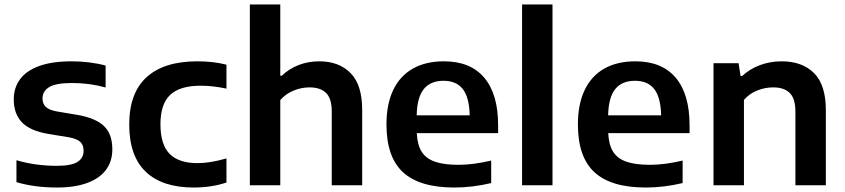

<svg xmlns="http://www.w3.org/2000/svg" viewBox="-20 -828 3776 858"><path d="M53.5 -14V-112Q138 -87 234 -87Q297.5 -87 325.5 -104Q353.5 -121 353.5 -154Q353.5 -180 339 -193.8Q324.5 -207.5 288 -214.5L195.5 -229.5Q114 -243.5 77.8 -281.5Q41.5 -319.5 41.5 -384Q41.5 -435.5 69.5 -473.8Q97.5 -512 155.2 -533Q213 -554 300 -554Q340.5 -554 380 -549Q419.5 -544 452 -535V-437Q381 -457 302 -457Q229.5 -457 199.8 -438.8Q170 -420.5 170 -388.5Q170 -365 184.2 -350.8Q198.5 -336.5 234 -330L326.5 -314.5Q407 -300.5 444.5 -264.8Q482 -229 482 -160.5Q482 -107.5 453.8 -69.2Q425.5 -31 370 -10.5Q314.5 10 235 10Q134 10 53.5 -14Z M557.5 -271.5Q557.5 -412.5 635.2 -483.2Q713 -554 862 -554Q933.5 -554 992 -539V-432Q931 -445 877 -445Q784 -445 740.5 -404Q697 -363 697 -273Q697 -182 738 -140.5Q779 -99 862 -99Q891.5 -99 922 -104Q952.5 -109 992 -120V-12.5Q926 10 845.5 10Q705 10 631.2 -60.5Q557.5 -131 557.5 -271.5Z M1096.5 -808H1232.5V-489.5H1239Q1272 -521 1314.8 -537.5Q1357.5 -554 1407 -554Q1495 -554 1546.8 -501.2Q1598.5 -448.5 1598.5 -337V0H1462.5V-329.5Q1462.5 -388 1437 -412.8Q1411.5 -437.5 1363 -437.5Q1326.5 -437.5 1291.5 -423Q1256.5 -408.5 1232.5 -381V0H1096.5Z M2206 -233H1842.5Q1845 -181 1864.2 -150.2Q1883.5 -119.5 1923.5 -105.5Q1963.5 -91.5 2029.5 -91.5Q2095 -91.5 2175 -110.5V-10Q2092 10 2010 10Q1855.5 10 1781.2 -58Q1707 -126 1707 -272Q1707 -362.5 1737.2 -425.8Q1767.5 -489 1825 -521.5Q1882.5 -554 1964 -554Q2082 -554 2144 -480.8Q2206 -407.5 2206 -268ZM1842 -312.5H2079Q2077 -393.5 2048 -430.2Q2019 -467 1962 -467Q1904 -467 1874 -430.2Q1844 -393.5 1842 -312.5Z M2313 0V-808H2449V0Z M3061.5 -233H2698Q2700.5 -181 2719.8 -150.2Q2739 -119.5 2779 -105.5Q2819 -91.5 2885 -91.5Q2950.5 -91.5 3030.5 -110.5V-10Q2947.5 10 2865.5 10Q2711 10 2636.8 -58Q2562.5 -126 2562.5 -272Q2562.5 -362.5 2592.8 -425.8Q2623 -489 2680.5 -521.5Q2738 -554 2819.5 -554Q2937.5 -554 2999.5 -480.8Q3061.5 -407.5 3061.5 -268ZM2697.5 -312.5H2934.5Q2932.5 -393.5 2903.5 -430.2Q2874.5 -467 2817.5 -467Q2759.5 -467 2729.5 -430.2Q2699.5 -393.5 2697.5 -312.5Z M3168.5 -545.5H3280.5L3289.5 -488.5H3296.5Q3330.5 -520 3376 -537Q3421.5 -554 3473 -554Q3565 -554 3617.8 -501.2Q3670.5 -448.5 3670.5 -336V0H3534.5V-329Q3534.5 -387.5 3509.2 -412.5Q3484 -437.5 3435 -437.5Q3398.5 -437.5 3363.5 -423.5Q3328.5 -409.5 3304.5 -381.5V0H3168.5Z"/></svg>

Font: Encode Sans Semi Expanded SmBd
Style: Regular
Weight: 600
Width: 6
Designer: Multiple Designers
Foundry: Impallari Type
Version: Version 2.000